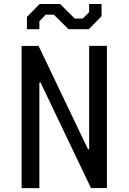

<svg xmlns="http://www.w3.org/2000/svg" viewBox="-20 -966 660 986"><path d="M91 -730H178.2L431.8 -199.8H437.8V-730.3H529V-0.3H447.2L188.2 -542.3H182.2V0H91ZM363.5 -871H405.2L437.8 -903.3V-945.5H501.7V-882.7L436.2 -816.2H331.5L256.5 -890.7H214.8L182.2 -856.7V-816.2H118.3V-879L183.8 -945.5H288.5Z"/></svg>

Font: Monaspace Krypton Var
Style: Regular
Weight: 400
Designer: Riley Cran and the Lettermatic Team
Version: Version 1.101 (Monaspace Krypton Var)